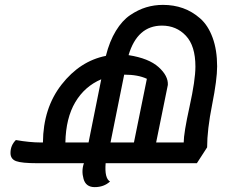

<svg xmlns="http://www.w3.org/2000/svg" viewBox="-20 -644 973 787"><path d="M368 123Q332 123 322.5 89.5Q313 56 324 25H133Q69 25 46 16.5Q23 8 23 -17Q23 -48 45 -70Q102 -60 147 -60H156Q157 -201 232.5 -297.5Q308 -394 414 -415Q429 -475 455 -517.5Q481 -560 513.5 -582Q546 -604 579 -614Q612 -624 648 -624Q692 -624 730 -610.5Q768 -597 800.5 -568.5Q833 -540 851.5 -489.5Q870 -439 870 -372Q870 -318 849.5 -215Q829 -112 829 -40L787 25H413Q408 87 431 100Q406 123 368 123ZM668 -296 620 -60H733Q733 -98 757 -207Q781 -316 781 -371Q781 -456 742 -497.5Q703 -539 644 -539Q543 -539 507 -418Q590 -405 630 -369Q670 -333 668 -296ZM433 -60H529L582 -321Q546 -338 489 -338ZM248 -60H343L395 -319Q327 -290 288.5 -225Q250 -160 248 -60Z"/></svg>

Font: Lemonada Light
Style: Regular
Weight: 300
Designer: Mohamed Gaber (Arabic), Eduardo Tunni (Latin)
Foundry: Kief Type Foundry
Version: Version 4.004